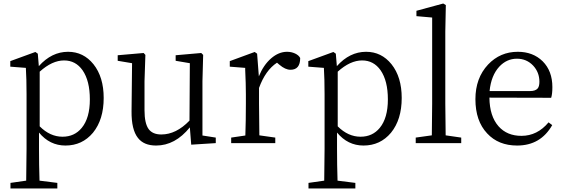

<svg xmlns="http://www.w3.org/2000/svg" viewBox="-20 -808 3190 1084"><path d="M39.1 255.9V224.6L127.9 211.9Q129.9 94.7 129.9 33.2V-275.4Q129.9 -363.3 126 -424.8L38.1 -431.6V-462.9L179.7 -514.6L193.4 -504.9L199.2 -434.6Q271.5 -515.6 364.3 -515.6Q451.2 -515.6 507.8 -445.3Q565.4 -373 565.4 -254.9Q565.4 -132.8 504.9 -58.6Q444.3 13.7 349.6 13.7Q260.7 13.7 200.2 -59.6V31.2Q200.2 123 203.1 211.9L303.7 224.6V255.9ZM333 -36.1Q400.4 -36.1 441.4 -85.9Q487.3 -141.6 487.3 -246.6Q487.3 -351.6 446.3 -411.1Q407.2 -466.8 341.8 -466.8Q274.4 -466.8 204.1 -403.3V-94.7Q262.7 -36.1 333 -36.1Z M861.3 13.7Q792 13.7 758.8 -29.3Q721.7 -76.2 722.7 -179.7L725.6 -451.2L644.5 -464.8V-496.1L791 -508.8L800.8 -498L795.9 -349.6V-185.5Q795.9 -111.3 819.3 -79.1Q841.8 -48.8 890.6 -48.8Q974.6 -48.8 1049.8 -127L1051.8 -451.2L971.7 -464.8V-496.1L1116.2 -508.8L1127 -498L1123 -349.6V-43L1198.2 -31.2V0L1059.6 8.8L1051.8 -88.9Q968.8 13.7 861.3 13.7Z M1285.2 0V-31.2L1365.2 -43Q1368.2 -125 1368.2 -222.7V-276.4Q1368.2 -334 1364.3 -414.1Q1364.3 -420.9 1364.3 -424.8L1277.3 -431.6V-462.9L1418 -514.6L1431.6 -504.9L1441.4 -377Q1467.8 -441.4 1510.7 -478.5Q1553.7 -515.6 1600.6 -515.6Q1625 -515.6 1646 -505.9Q1667 -496.1 1674.8 -480.5Q1674.8 -414.1 1620.1 -414.1Q1590.8 -414.1 1557.6 -442.4L1543.9 -454.1Q1478.5 -411.1 1442.4 -311.5V-222.7Q1442.4 -153.3 1444.3 -43.9L1534.2 -31.2V0Z M1721.7 255.9V224.6L1810.5 211.9Q1812.5 94.7 1812.5 33.2V-275.4Q1812.5 -363.3 1808.6 -424.8L1720.7 -431.6V-462.9L1862.3 -514.6L1876 -504.9L1881.8 -434.6Q1954.1 -515.6 2046.9 -515.6Q2133.8 -515.6 2190.4 -445.3Q2248 -373 2248 -254.9Q2248 -132.8 2187.5 -58.6Q2127 13.7 2032.2 13.7Q1943.4 13.7 1882.8 -59.6V31.2Q1882.8 123 1885.7 211.9L1986.3 224.6V255.9ZM2015.6 -36.1Q2083 -36.1 2124 -85.9Q2169.9 -141.6 2169.9 -246.6Q2169.9 -351.6 2128.9 -411.1Q2089.8 -466.8 2024.4 -466.8Q1957 -466.8 1886.7 -403.3V-94.7Q1945.3 -36.1 2015.6 -36.1Z M2327.1 0V-31.2L2418 -43.9Q2419.9 -159.2 2419.9 -222.7V-709L2331.1 -716.8V-747.1L2482.4 -788.1L2497.1 -779.3L2494.1 -628.9V-222.7Q2494.1 -159.2 2496.1 -43.9L2584 -31.2V0Z M2899.4 13.7Q2793.9 13.7 2730.5 -54.7Q2664.1 -125 2664.1 -248Q2664.1 -367.2 2735.4 -443.4Q2803.7 -515.6 2903.3 -515.6Q2989.3 -515.6 3043.9 -461.9Q3098.6 -407.2 3098.6 -316.4Q3098.6 -276.4 3091.8 -255.9L2743.2 -256.8Q2744.1 -152.3 2794.9 -94.7Q2842.8 -41 2923.8 -41Q3013.7 -41 3077.1 -117.2L3097.7 -101.6Q3032.2 13.7 2899.4 13.7ZM2744.1 -293.9H2972.7Q3002.9 -293.9 3015.6 -308.6Q3025.4 -320.3 3025.4 -346.7Q3025.4 -399.4 2990.2 -437.5Q2953.1 -476.6 2898.4 -476.6Q2840.8 -476.6 2798.8 -431.6Q2752.9 -381.8 2744.1 -293.9Z"/></svg>

Font: Bpmf Zihi Only R
Style: R
Weight: 400
Foundry: But Ko
Version: Version 1.320